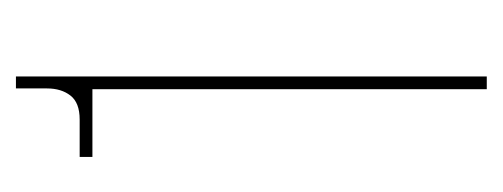

<svg xmlns="http://www.w3.org/2000/svg" viewBox="-215 -416 631 241"><g transform="rotate(-90 100.5 -295.5)"><path d="M109 0V-495H24V-511H71Q92 -511 101 -522.5Q110 -534 110 -552V-591H125V0Z"/></g></svg>

Font: Alumni Sans Pinstripe
Style: Regular
Weight: 400
Designer: Robert E. Leuschke
Foundry: Robert E. Leuschke
Version: Version 1.010; ttfautohint (v1.8.4.7-5d5b)